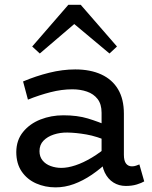

<svg xmlns="http://www.w3.org/2000/svg" viewBox="-20 -776 641 809"><path d="M510 7.5Q481.1 7.5 458 -6.9Q434.9 -21.3 421.4 -49Q408 -76.6 408 -116.2V-300.9Q408 -337.2 391.2 -358.8Q374.5 -380.4 346.5 -390Q318.6 -399.7 285 -399.7Q240.2 -399.7 193.1 -387.6Q145.9 -375.6 97.7 -356.2L77.2 -432.8Q130.9 -455.5 187.2 -469.5Q243.5 -483.5 297.1 -483.5Q360.7 -483.5 406.8 -462.3Q452.9 -441.1 477.4 -399.9Q502 -358.6 502 -297V-123.9Q502 -98.5 511.1 -86.8Q520.1 -75.1 536 -75.1Q545.3 -75.1 553.4 -78Q561.5 -80.8 567.3 -83.2L587.7 -11.7Q577 -5.2 556.6 1.2Q536.2 7.5 510 7.5ZM214 13.5Q170.1 13.5 132.2 -3.2Q94.4 -19.9 71.5 -53.2Q48.6 -86.5 48.6 -135.8Q49.1 -185.8 77.4 -220.3Q105.6 -254.9 150.7 -272.6Q195.7 -290.2 246.7 -290.2Q306 -290.2 350.2 -276.8Q394.5 -263.4 441.1 -243.1V-178.6Q387.7 -201.9 344.1 -209.4Q300.5 -217 263.7 -217.5Q233.2 -217.9 206.5 -209.1Q179.7 -200.3 163.1 -183.1Q146.4 -166 146.4 -139.1Q146.4 -115.9 159.3 -100Q172.2 -84.1 193.5 -76.4Q214.8 -68.6 238.7 -68.6Q265.2 -68.6 297.9 -79.4Q330.7 -90.2 367.3 -112.1Q404 -134 441.1 -166.8L439.4 -99Q404.5 -65.4 367.1 -39.9Q329.7 -14.5 291.5 -0.5Q253.3 13.5 214 13.5ZM147.7 -550.6 115.6 -580 267.9 -755.7H320.2L472.9 -580L441.3 -550.6L292.9 -674.7Z"/></svg>

Font: BioRhyme ExtraBold
Style: Regular
Weight: 800
Designer: Aoife Mooney
Foundry: Aoife Mooney Type
Version: Version 1.600;gftools[0.9.33]